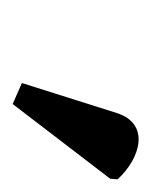

<svg xmlns="http://www.w3.org/2000/svg" viewBox="13 -862 244 311"><g transform="rotate(90 135.5 -707.0)"><path d="M149 -605 270 -763 271 -775C237 -812 182 -828 164 -775L115 -620Z"/></g></svg>

Font: Noto Serif Condensed Medium
Style: Italic
Weight: 500
Width: 3
Italic angle: -12°
Designer: Monotype Design Team
Foundry: Monotype Imaging Inc.
Version: Version 2.013